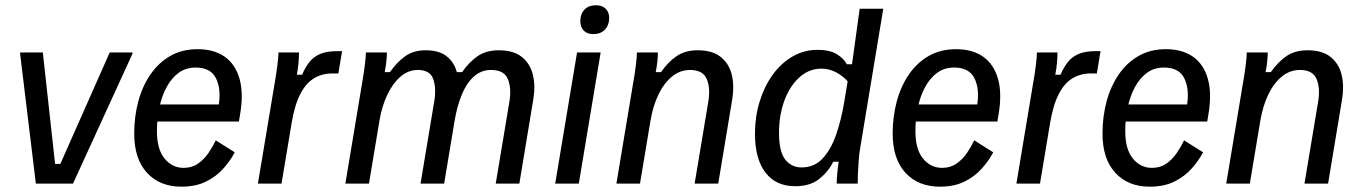

<svg xmlns="http://www.w3.org/2000/svg" viewBox="-20 -700 5190 732"><path d="M116.7 0 56.7 -495V-500H143.3L190 -75H210L398.3 -500H485V-495L258.3 0Z M671.7 11.7Q589.2 11.7 540.4 -41.2Q491.7 -94.2 491.7 -190.8Q491.7 -255 507.1 -312.9Q522.5 -370.8 553.3 -415.8Q584.2 -460.8 629.2 -486.7Q674.2 -512.5 733.3 -512.5Q795.8 -512.5 836.7 -483.8Q877.5 -455 893.3 -399.2Q909.2 -343.3 895 -261.7L890.8 -236.7H563.3L573.3 -301.7H814.2Q823.3 -362.5 802.9 -402.5Q782.5 -442.5 725.8 -442.5Q688.3 -442.5 660.8 -422.1Q633.3 -401.7 615 -367.5Q596.7 -333.3 587.5 -290Q578.3 -246.7 578.3 -200Q578.3 -130.8 607.5 -95.4Q636.7 -60 680 -60Q711.7 -60 735 -76.2Q758.3 -92.5 775 -117.1Q791.7 -141.7 802.5 -165L875 -119.2Q858.3 -87.5 831.7 -57.5Q805 -27.5 765.8 -7.9Q726.7 11.7 671.7 11.7Z M963.3 0 1026.7 -380Q1033.3 -417.5 1037.5 -451.2Q1041.7 -485 1041.7 -500H1120Q1120 -484.2 1118.3 -462.9Q1116.7 -441.7 1111.7 -415H1131.7Q1143.3 -442.5 1159.2 -462.9Q1175 -483.3 1200.4 -494.2Q1225.8 -505 1265 -505H1284.2L1270 -420H1246.7Q1208.3 -420 1177.5 -401.7Q1146.7 -383.3 1125 -341.7Q1103.3 -300 1091.7 -230L1053.3 0Z M1296.7 0 1360 -380Q1366.7 -417.5 1370.8 -451.2Q1375 -485 1375 -500H1455Q1455 -484.2 1452.9 -465.4Q1450.8 -446.7 1446.7 -425H1466.7Q1493.3 -463.3 1525 -485.8Q1556.7 -508.3 1602.5 -508.3Q1654.2 -508.3 1682.9 -485.4Q1711.7 -462.5 1721.7 -425H1741.7Q1768.3 -463.3 1800.8 -485.8Q1833.3 -508.3 1881.7 -508.3Q1938.3 -508.3 1970 -482.5Q2001.7 -456.7 2011.7 -414.6Q2021.7 -372.5 2013.3 -321.7L1960 0H1870L1921.7 -310Q1930.8 -361.7 1916.7 -397.5Q1902.5 -433.3 1852.5 -433.3Q1814.2 -433.3 1786.2 -407.9Q1758.3 -382.5 1740.4 -338.8Q1722.5 -295 1713.3 -240L1673.3 0H1583.3L1635 -310Q1644.2 -361.7 1632.1 -397.5Q1620 -433.3 1573.3 -433.3Q1536.7 -433.3 1507.1 -407.9Q1477.5 -382.5 1456.7 -338.8Q1435.8 -295 1426.7 -240L1386.7 0Z M2096.7 0 2180 -500H2270L2186.7 0ZM2242.5 -570Q2218.3 -570 2205.4 -583.3Q2192.5 -596.7 2192.5 -619.2Q2192.5 -646.7 2208.3 -663.3Q2224.2 -680 2251.7 -680Q2275.8 -680 2289.2 -666.7Q2302.5 -653.3 2302.5 -631.7Q2302.5 -604.2 2286.3 -587.1Q2270 -570 2242.5 -570Z M2330 0 2393.3 -380Q2400 -417.5 2404.2 -451.2Q2408.3 -485 2408.3 -500H2488.3Q2488.3 -484.2 2486.2 -465.4Q2484.2 -446.7 2480 -425H2500Q2526.7 -463.3 2559.2 -485.8Q2591.7 -508.3 2640 -508.3Q2696.7 -508.3 2728.3 -482.5Q2760 -456.7 2770 -414.6Q2780 -372.5 2771.7 -321.7L2718.3 0H2628.3L2680 -310Q2689.2 -361.7 2675 -397.5Q2660.8 -433.3 2610.8 -433.3Q2572.5 -433.3 2541.7 -407.9Q2510.8 -382.5 2490 -338.8Q2469.2 -295 2460 -240L2420 0Z M3011.7 10Q2938.3 10 2898.3 -42.1Q2858.3 -94.2 2858.3 -190Q2858.3 -254.2 2875.8 -311.7Q2893.3 -369.2 2925 -413.8Q2956.7 -458.3 3000.8 -484.2Q3045 -510 3097.5 -510Q3144.2 -510 3171.2 -492.9Q3198.3 -475.8 3208.3 -455H3228.3L3257.5 -666.7H3347.5L3259.2 -134.2Q3255.8 -114.2 3253.8 -87.5Q3251.7 -60.8 3250.8 -37.1Q3250 -13.3 3250 0H3170Q3170 -16.7 3172.1 -39.2Q3174.2 -61.7 3177.5 -83.3H3156.7Q3138.3 -45.8 3103.3 -17.9Q3068.3 10 3011.7 10ZM3036.7 -61.7Q3085 -61.7 3117.1 -96.7Q3149.2 -131.7 3168.3 -188.3Q3187.5 -245 3198.3 -309.2L3211.7 -390Q3193.3 -410.8 3167.1 -424.6Q3140.8 -438.3 3111.7 -438.3Q3064.2 -438.3 3027.5 -405Q2990.8 -371.7 2970.4 -316.2Q2950 -260.8 2950 -193.3Q2950 -122.5 2973.3 -92.1Q2996.7 -61.7 3036.7 -61.7Z M3563.3 11.7Q3480.8 11.7 3432.1 -41.2Q3383.3 -94.2 3383.3 -190.8Q3383.3 -255 3398.8 -312.9Q3414.2 -370.8 3445 -415.8Q3475.8 -460.8 3520.8 -486.7Q3565.8 -512.5 3625 -512.5Q3687.5 -512.5 3728.3 -483.8Q3769.2 -455 3785 -399.2Q3800.8 -343.3 3786.7 -261.7L3782.5 -236.7H3455L3465 -301.7H3705.8Q3715 -362.5 3694.6 -402.5Q3674.2 -442.5 3617.5 -442.5Q3580 -442.5 3552.5 -422.1Q3525 -401.7 3506.7 -367.5Q3488.3 -333.3 3479.2 -290Q3470 -246.7 3470 -200Q3470 -130.8 3499.2 -95.4Q3528.3 -60 3571.7 -60Q3603.3 -60 3626.7 -76.2Q3650 -92.5 3666.7 -117.1Q3683.3 -141.7 3694.2 -165L3766.7 -119.2Q3750 -87.5 3723.3 -57.5Q3696.7 -27.5 3657.5 -7.9Q3618.3 11.7 3563.3 11.7Z M3855 0 3918.3 -380Q3925 -417.5 3929.2 -451.2Q3933.3 -485 3933.3 -500H4011.7Q4011.7 -484.2 4010 -462.9Q4008.3 -441.7 4003.3 -415H4023.3Q4035 -442.5 4050.8 -462.9Q4066.7 -483.3 4092.1 -494.2Q4117.5 -505 4156.7 -505H4175.8L4161.7 -420H4138.3Q4100 -420 4069.2 -401.7Q4038.3 -383.3 4016.7 -341.7Q3995 -300 3983.3 -230L3945 0Z M4363.3 11.7Q4280.8 11.7 4232.1 -41.2Q4183.3 -94.2 4183.3 -190.8Q4183.3 -255 4198.8 -312.9Q4214.2 -370.8 4245 -415.8Q4275.8 -460.8 4320.8 -486.7Q4365.8 -512.5 4425 -512.5Q4487.5 -512.5 4528.3 -483.8Q4569.2 -455 4585 -399.2Q4600.8 -343.3 4586.7 -261.7L4582.5 -236.7H4255L4265 -301.7H4505.8Q4515 -362.5 4494.6 -402.5Q4474.2 -442.5 4417.5 -442.5Q4380 -442.5 4352.5 -422.1Q4325 -401.7 4306.7 -367.5Q4288.3 -333.3 4279.2 -290Q4270 -246.7 4270 -200Q4270 -130.8 4299.2 -95.4Q4328.3 -60 4371.7 -60Q4403.3 -60 4426.7 -76.2Q4450 -92.5 4466.7 -117.1Q4483.3 -141.7 4494.2 -165L4566.7 -119.2Q4550 -87.5 4523.3 -57.5Q4496.7 -27.5 4457.5 -7.9Q4418.3 11.7 4363.3 11.7Z M4655 0 4718.3 -380Q4725 -417.5 4729.2 -451.2Q4733.3 -485 4733.3 -500H4813.3Q4813.3 -484.2 4811.2 -465.4Q4809.2 -446.7 4805 -425H4825Q4851.7 -463.3 4884.2 -485.8Q4916.7 -508.3 4965 -508.3Q5021.7 -508.3 5053.3 -482.5Q5085 -456.7 5095 -414.6Q5105 -372.5 5096.7 -321.7L5043.3 0H4953.3L5005 -310Q5014.2 -361.7 5000 -397.5Q4985.8 -433.3 4935.8 -433.3Q4897.5 -433.3 4866.7 -407.9Q4835.8 -382.5 4815 -338.8Q4794.2 -295 4785 -240L4745 0Z"/></svg>

Font: Familjen Grotesk
Style: Italic
Weight: 400
Italic angle: -9.46201°
Designer: Anders Wikstroem, Jonas Baeckman, Matilda Gysing, Kristian Moeller
Foundry: Familjen STHLM AB
Version: Version 2.000